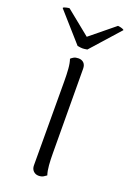

<svg xmlns="http://www.w3.org/2000/svg" viewBox="-165 -755 554 816"><g transform="rotate(20 111.5 -347.0)"><path d="M146 -103Q146 -73 148 -47.5Q150 -22 156 -4Q151 0 142.5 5Q134 10 121 10Q107 10 97.5 0.5Q88 -9 88 -25L87 -405Q87 -434 85 -460Q83 -486 77 -503Q82 -508 90 -512.5Q98 -517 111 -517Q126 -517 135 -508Q144 -499 144 -482ZM2 -704 112 -615 221 -704Q226 -704 236 -701.5Q246 -699 249 -695L133 -565Q127 -564 119.5 -563Q112 -562 103.5 -563Q95 -564 89 -565L-26 -695Q-25 -699 -14 -701.5Q-3 -704 2 -704Z"/></g></svg>

Font: Arima Light
Style: Regular
Weight: 300
Designer: Joana Correia and Natanael Gama
Foundry: NDISCOVER
Version: Version 1.101;gftools[0.9.23]